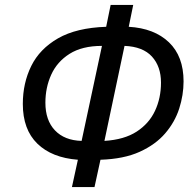

<svg xmlns="http://www.w3.org/2000/svg" viewBox="-20 -744 791 774"><path d="M270 10 294 -100Q189 -108 130.5 -165Q72 -222 72 -325Q72 -409 106 -478Q140 -547 214 -589.5Q288 -632 408 -636L426 -724H517L499 -636Q602 -630 661 -573.5Q720 -517 720 -416Q720 -361 702.5 -306.5Q685 -252 646 -206.5Q607 -161 543 -132Q479 -103 385 -100L361 10ZM309 -176 391 -559Q311 -559 260.5 -527Q210 -495 186.5 -443Q163 -391 163 -330Q163 -259 201.5 -218.5Q240 -178 309 -176ZM401 -176Q481 -181 531 -213.5Q581 -246 605 -297.5Q629 -349 629 -411Q629 -476 592.5 -516Q556 -556 482 -559Z"/></svg>

Font: Manna Sans
Style: Italic
Weight: 400
Italic angle: -12°
Designer: Monotype Design Team
Foundry: Monotype Imaging Inc.
Version: Version 2.001.1; ttfautohint (v1.8.2)